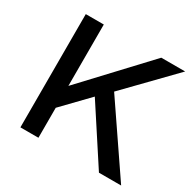

<svg xmlns="http://www.w3.org/2000/svg" viewBox="-151 -852 1025 1013"><g transform="rotate(30 361.0 -345.0)"><path d="M93.3 0V-689.9H203.1V-315.9L553.2 -689.9H698.7L427.2 -410.6L707 0H571.8L352.1 -336.9L203.1 -182.6V0Z"/></g></svg>

Font: Acari Sans SemiBold
Style: Regular
Weight: 600
Designer: Alfredo Marco Pradil and Stefan Peev
Foundry: Hanken Design Co.
Version: Version 1.045;January 11, 2019;FontCreator 11.5.0.2425 64-bi